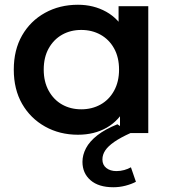

<svg xmlns="http://www.w3.org/2000/svg" viewBox="-20 -560 726 808"><path d="M308 7Q231 7 169.5 -27.5Q108 -62 73 -123Q38 -184 38 -267Q38 -350 73 -411Q108 -472 169.5 -506Q231 -540 308 -540Q374 -540 427 -510.5Q480 -481 511.5 -421Q543 -361 543 -267Q543 -174 512.5 -113.5Q482 -53 429.5 -23Q377 7 308 7ZM322 -100Q367 -100 403 -120Q439 -140 460 -178Q481 -216 481 -267Q481 -319 460 -356.5Q439 -394 403 -414Q367 -434 322 -434Q277 -434 241.5 -414Q206 -394 185 -356.5Q164 -319 164 -267Q164 -216 185 -178Q206 -140 241.5 -120Q277 -100 322 -100ZM485 0V-126L489 -268L479 -410V-534H604V0ZM457 228Q395 228 361 198.5Q327 169 327 121Q327 92 342 63.5Q357 35 389.5 9.5Q422 -16 474 -37L529 0Q487 19 461 37Q435 55 423 73Q411 91 411 111Q411 134 427.5 147Q444 160 470 160Q487 160 503 155.5Q519 151 531 144L552 205Q533 215 508 221.5Q483 228 457 228Z"/></svg>

Font: MOST Montserrat SemiBold
Style: Regular
Weight: 600
Designer: Julieta Ulanovsky
Foundry: Julieta Ulanovsky
Version: Version 8.000;March 11, 2024;FontCreator 15.0.0.2926 64-bit